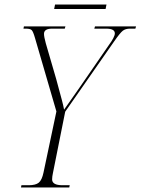

<svg xmlns="http://www.w3.org/2000/svg" viewBox="-20 -831 623 851"><path d="M73 0 75 -10H107Q138 -10 152 -21.5Q166 -33 173 -67L230 -337L135 -663Q127 -691 120.5 -697.5Q114 -704 95 -704H84L86 -714H270L267 -704H211Q175 -704 175 -681Q175 -668 183 -639L229 -481Q234 -462 241 -436.5Q248 -411 254.5 -386.5Q261 -362 264 -345Q277 -364 293.5 -387Q310 -410 332 -442L463 -632Q475 -648 482 -661.5Q489 -675 489 -683Q489 -704 451 -704H398L401 -714H583L580 -704H556Q536 -704 524 -694.5Q512 -685 487 -649L269 -336L215 -66Q211 -48 211 -36Q211 -10 257 -10H289L287 0ZM220 -791 224 -811H452L448 -791Z"/></svg>

Font: Noto Serif Display Condensed ExtraLight
Style: Italic
Weight: 200
Width: 3
Italic angle: -12°
Designer: Monotype Design Team
Foundry: Monotype Imaging Inc.
Version: Version 2.009